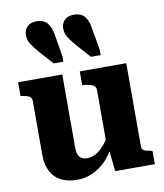

<svg xmlns="http://www.w3.org/2000/svg" viewBox="-91 -909 850 993"><g transform="rotate(-10 333.5 -412.0)"><path d="M445 -747 465 -634V-604H414L349 -677Q324 -706 311 -727Q298 -748 298 -773Q298 -799 315 -816.5Q332 -834 365 -834Q402 -834 421 -811Q440 -788 445 -747ZM250 -747 269 -634V-604H218L153 -677Q128 -706 115 -727Q102 -748 102 -773Q102 -799 119 -816.5Q136 -834 168 -834Q206 -834 225 -811Q244 -788 250 -747ZM252 -540V-158Q252 -136 257 -121Q262 -106 274 -98.5Q286 -91 306 -91Q328 -91 350 -103Q372 -115 394 -140.5Q416 -166 438 -206L437 -130Q415 -86 384 -55Q353 -24 315 -7Q277 10 234 10Q185 10 150 -8Q115 -26 96.5 -61.5Q78 -97 78 -149V-432Q78 -448 67 -455Q56 -462 31 -466L20 -468V-540ZM588 -540V-102Q588 -92 593.5 -86Q599 -80 610 -77Q621 -74 637 -71L643 -69V0H435L422 -121L415 -129V-431Q415 -448 400 -455.5Q385 -463 361 -466L344 -468V-540Z"/></g></svg>

Font: Roboto Serif SemiCondensed
Style: Bold
Weight: 700
Width: 4
Designer: Greg Gazdowicz
Foundry: Commercial Type
Version: Version 1.007